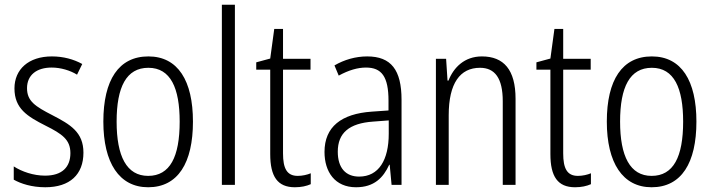

<svg xmlns="http://www.w3.org/2000/svg" viewBox="-20 -873 3006 810"><path d="M332 -229C332 -316 276 -348 201 -387C129 -424 94 -446 94 -501C94 -556 134 -588 198 -588C236 -588 276 -576 305 -558L327 -603C291 -623 247 -635 199 -635C100 -635 41 -580 41 -500C41 -415 95 -382 172 -343C242 -308 277 -284 277 -227C277 -168 242 -132 170 -132C121 -132 72 -149 38 -171V-115C68 -98 114 -83 171 -83C275 -83 332 -137 332 -229Z M794 -360C794 -532 731 -635 606 -635C481 -635 416 -536 416 -360C416 -186 483 -83 605 -83C731 -83 794 -186 794 -360ZM472 -360C472 -506 513 -587 606 -587C700 -587 738 -501 738 -360C738 -211 697 -131 605 -131C514 -131 472 -214 472 -360Z M971 -93V-853H916V-93Z M1236 -131C1190 -131 1174 -163 1174 -226V-579H1290V-625H1174V-751H1137L1120 -626L1061 -610V-579H1120V-223C1120 -128 1151 -83 1224 -83C1251 -83 1273 -88 1291 -96V-142C1277 -136 1256 -131 1236 -131Z M1529 -635C1480 -635 1432 -621 1391 -597L1409 -554C1451 -577 1489 -588 1524 -588C1590 -588 1619 -550 1619 -448V-407L1548 -402C1420 -393 1349 -338 1349 -232C1349 -148 1393 -83 1482 -83C1558 -83 1597 -123 1622 -178H1624L1632 -93H1674V-452C1674 -578 1630 -635 1529 -635ZM1554 -360 1620 -365V-309C1620 -198 1578 -128 1495 -128C1439 -128 1405 -164 1405 -233C1405 -312 1453 -353 1554 -360Z M2013 -635C1940 -635 1894 -589 1872 -533H1868L1862 -625H1819V-93H1873V-387C1873 -522 1921 -587 2005 -587C2068 -587 2101 -543 2101 -446V-93H2155V-456C2155 -579 2105 -635 2013 -635Z M2418 -131C2372 -131 2356 -163 2356 -226V-579H2472V-625H2356V-751H2319L2302 -626L2243 -610V-579H2302V-223C2302 -128 2333 -83 2406 -83C2433 -83 2455 -88 2473 -96V-142C2459 -136 2438 -131 2418 -131Z M2918 -360C2918 -532 2855 -635 2730 -635C2605 -635 2540 -536 2540 -360C2540 -186 2607 -83 2729 -83C2855 -83 2918 -186 2918 -360ZM2596 -360C2596 -506 2637 -587 2730 -587C2824 -587 2862 -501 2862 -360C2862 -211 2821 -131 2729 -131C2638 -131 2596 -214 2596 -360Z"/></svg>

Font: Noto Sans Telugu UI Condensed Light
Style: Regular
Weight: 300
Width: 3
Designer: Jelle Bosma - Monotype Design Team
Foundry: Monotype Imaging Inc.
Version: Version 2.005